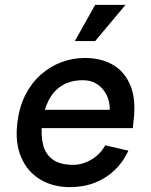

<svg xmlns="http://www.w3.org/2000/svg" viewBox="-20 -752 616 785"><path d="M265 13Q196 13 144 -18.5Q92 -50 66.5 -109Q41 -168 51 -251Q59 -315 83.5 -363.5Q108 -412 146 -446Q184 -480 230.5 -497.5Q277 -515 327 -515Q394 -515 442.5 -486.5Q491 -458 514 -400.5Q537 -343 526 -257L523 -228H136L145 -303H428Q430 -317 425 -338Q420 -359 407 -378.5Q394 -398 372 -411Q350 -424 319 -424Q269 -424 234 -402.5Q199 -381 179 -342Q159 -303 152 -249Q147 -202 155.5 -163Q164 -124 194 -101Q224 -78 280 -78Q304 -78 329 -87.5Q354 -97 375.5 -115Q397 -133 410 -158L505 -136Q484 -90 449 -56.5Q414 -23 368 -5Q322 13 265 13ZM369 -584H286L369 -732H493Z"/></svg>

Font: Inclusive Sans Medium
Style: Italic
Weight: 500
Italic angle: -7°
Designer: Olivia King
Foundry: Olivia King
Version: Version 2.004